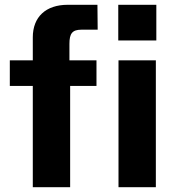

<svg xmlns="http://www.w3.org/2000/svg" viewBox="-20 -782 741 802"><path d="M270 -530V-599C270 -642 282 -658 320 -658H388L387 -762H263C171 -762 117 -711 117 -626V-530H21V-423H117V0H273V-423H383V-530ZM475 -530V0H631V-530ZM474 -762V-613H633V-762Z"/></svg>

Font: Cheyenne Sans
Style: Bold
Weight: 700
Designer: The Public Sans project authors (U.S. Web Design System), Libre Franklin designed by Pablo Impallari and Rodrigo Fuenzal
Foundry: The Cheyenne Sans Project Authors
Version: Version 2.007